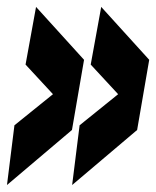

<svg xmlns="http://www.w3.org/2000/svg" viewBox="-44 -547 452 556"><path d="M-2.2 -184.2 109.4 -274.2 30 -360 60.4 -527 199.4 -373.8 164.4 -170.6 -23.8 -11.2ZM186.5 -184.2 298.1 -274.2 218.7 -360 249.1 -527 388.1 -373.8 353.1 -170.6 164.9 -11.2Z"/></svg>

Font: Georama
Style: Italic
Weight: 400
Width: 2
Italic angle: -9°
Designer: Jean-Baptiste Levee
Foundry: Production Type
Version: Version 1.000